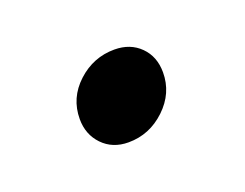

<svg xmlns="http://www.w3.org/2000/svg" viewBox="-37 -390 283 222"><g transform="rotate(-20 104.0 -279.0)"><path d="M114 -332.5Q133.5 -332.5 145.8 -320.2Q158 -308 158 -288.5Q158 -263 138.5 -244.5Q119 -226 93 -226Q73.5 -226 61.2 -238.8Q49 -251.5 49 -270.5Q49 -296.5 68.5 -314.5Q88 -332.5 114 -332.5Z"/></g></svg>

Font: Argentum Sans Light
Style: Italic
Weight: 300
Italic angle: -11.3°
Designer: Julieta Ulanovsky (font), Owen Earl (portions from Jones font), Cristiano Sobral (main changes and remaster)
Foundry: Julieta Ulanovsky (font), Owen Earl (portions from Jones font), Cristiano Sobral (main changes and remaster)
Version: Version 3.127